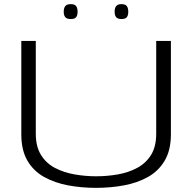

<svg xmlns="http://www.w3.org/2000/svg" viewBox="-20 -898 928 928"><path d="M83 -249V-700H153V-252Q153 -189 178.5 -148.5Q204 -108 246.5 -86Q289 -64 340.5 -55Q392 -46 445 -46Q498 -46 549.5 -55Q601 -64 643 -86.5Q685 -109 710 -149Q735 -189 735 -252V-700H806V-249Q806 -172 776 -121.5Q746 -71 695 -42.5Q644 -14 579 -2Q514 10 444 10Q374 10 309.5 -2Q245 -14 193.5 -42.5Q142 -71 112.5 -121.5Q83 -172 83 -249ZM567 -806Q549 -806 541.5 -815Q534 -824 534 -841Q534 -859 541.5 -868.5Q549 -878 567 -878Q586 -878 593 -868.5Q600 -859 600 -841Q600 -824 593 -815Q586 -806 567 -806ZM322 -806Q303 -806 295.5 -815Q288 -824 288 -841Q288 -859 295.5 -868.5Q303 -878 322 -878Q341 -878 348 -868.5Q355 -859 355 -841Q355 -824 348 -815Q341 -806 322 -806Z"/></svg>

Font: Georama Extended Light
Style: Regular
Weight: 300
Width: 7
Designer: Jean-Baptiste Levee
Foundry: Production Type
Version: Version 1.000